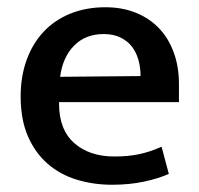

<svg xmlns="http://www.w3.org/2000/svg" viewBox="-20 -500 549 530"><path d="M474 -218H143V-214Q143 -142 185 -105Q227 -68 296 -68Q334 -68 364.5 -74.5Q395 -81 426 -95L446 -20Q417 -7 377 1.5Q337 10 289 10Q238 10 192 -4Q146 -18 111.5 -48Q77 -78 57 -124Q37 -170 37 -234Q37 -289 53.5 -334.5Q70 -380 100.5 -412.5Q131 -445 174.5 -462.5Q218 -480 271 -480Q317 -480 354.5 -465Q392 -450 418.5 -422.5Q445 -395 459.5 -355.5Q474 -316 474 -268ZM368 -290Q368 -314 362 -335Q356 -356 344 -371.5Q332 -387 312.5 -396.5Q293 -406 266 -406Q216 -406 184.5 -374Q153 -342 146 -288Z"/></svg>

Font: Mukta Medium
Style: Regular
Weight: 500
Designer: Girish Dalvi and Yashodeep Gholap
Foundry: Ek Type
Version: Version 2.538;PS 1.002;hotconv 16.6.51;makeotf.lib2.5.65220;